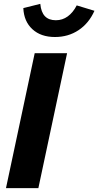

<svg xmlns="http://www.w3.org/2000/svg" viewBox="-20 -976 510 996"><path d="M11 0 160 -700H328L179 0ZM270 -871Q304 -871 331.5 -891Q359 -911 378 -948L470 -920Q441 -855 387.5 -819.5Q334 -784 265 -784Q192 -784 148 -824.5Q104 -865 101 -934L189 -956Q193 -913 213 -892Q233 -871 270 -871Z"/></svg>

Font: Red Hat Text
Style: Bold Italic
Weight: 700
Italic angle: -12°
Designer: Pentagram / MCKL
Foundry: Pentagram / MCKL
Version: Version 1.003; Red Hat Text Bold Italic